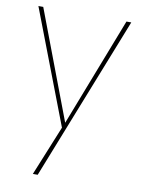

<svg xmlns="http://www.w3.org/2000/svg" viewBox="-84 -578 631 859"><g transform="rotate(10 231.0 -148.0)"><path d="M221 -9 225 -17 420 -520H442L148 224H126ZM20 -520H42L230 -23H234L225 -3H218Z"/></g></svg>

Font: Murecho Thin
Style: Regular
Weight: 100
Designer: Neil Summerour
Foundry: Positype
Version: Version 1.010